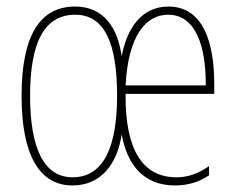

<svg xmlns="http://www.w3.org/2000/svg" viewBox="-20 -557 722 587"><path d="M495 -537C410 -537 367 -466 352 -385C340 -473 296 -537 210 -537C104 -537 46 -452 46 -264C46 -85 99 10 202 10C290 10 339 -58 352 -146C369 -53 419 10 515 10C557 10 591 -2 619 -21V-49C583 -24 552 -15 519 -15C416 -15 362 -100 364 -270H635V-301C635 -421 604 -537 495 -537ZM210 -512C301 -512 338 -422 338 -265C338 -114 300 -15 202 -15C113 -15 72 -106 72 -264C72 -423 113 -512 210 -512ZM494 -512C579 -512 610 -414 609 -296H364C372 -450 427 -512 494 -512Z"/></svg>

Font: Noto Sans Myanmar UI ExtraCondensed Thin
Style: Regular
Weight: 100
Width: 2
Designer: Monotype Design Team
Foundry: Monotype Imaging Inc.
Version: Version 2.103